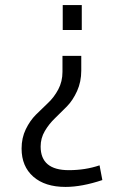

<svg xmlns="http://www.w3.org/2000/svg" viewBox="-20 -628 503 756"><path d="M65 -43Q65 -85 81.5 -119Q98 -153 121.5 -176.5Q145 -200 169 -222.5Q193 -245 209.5 -276Q226 -307 226 -345V-408H300V-350Q300 -306 283.5 -269.5Q267 -233 243.5 -209Q220 -185 196.5 -162.5Q173 -140 156.5 -112Q140 -84 140 -51Q140 42 251 42Q316 42 372 23L383 81Q302 108 238 108Q157 108 111 67.5Q65 27 65 -43ZM227 -608H302V-510H227Z"/></svg>

Font: Gudea
Style: Regular
Weight: 400
Designer: Agustina Mingote
Foundry: Agustina Mingote
Version: Version 1.002